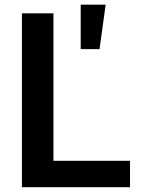

<svg xmlns="http://www.w3.org/2000/svg" viewBox="-20 -783 606 803"><path d="M523.8 0H71.7V-727.3H203.5V-110.4H523.8ZM396.3 -577.4H317.5V-763.5H421.9Z"/></svg>

Font: Linik Sans SemiBold
Style: Regular
Weight: 600
Designer: Rasmus Andersson (font), Cristiano Sobral (main changes)
Foundry: rsms
Version: Version 3.018;June 1, 2022;FontCreator 14.0.0.2814 64-bit; t